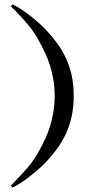

<svg xmlns="http://www.w3.org/2000/svg" viewBox="-20 -596 404 866"><path d="M312.5 -164.1Q312.5 -112.8 303 -70.1Q293.5 -27.3 276.4 9Q259.3 45.4 236.6 75.9Q213.9 106.4 188.5 133.8Q169.9 153.8 148.2 172.1Q126.5 190.4 106.2 205.8Q85.9 221.2 67.6 232.7Q49.3 244.1 36.6 250L28.8 241.2Q71.8 198.2 105 159.4Q138.2 120.6 161.1 75.2Q173.3 52.7 185.3 27.1Q197.3 1.5 206.3 -28.3Q215.3 -58.1 220.9 -91.8Q226.6 -125.5 226.6 -164.1Q226.6 -202.1 220.9 -235.4Q215.3 -268.6 206.3 -297.9Q197.3 -327.1 185.3 -353Q173.3 -378.9 161.1 -401.4Q138.2 -446.8 105 -486.3Q71.8 -525.9 28.8 -567.9L36.6 -576.2Q49.3 -570.8 67.6 -559.3Q85.9 -547.9 106.2 -532.5Q126.5 -517.1 148.2 -498.5Q169.9 -480 188.5 -460Q213.9 -433.1 236.6 -402.6Q259.3 -372.1 276.4 -335.9Q293.5 -299.8 303 -257.6Q312.5 -215.3 312.5 -164.1Z"/></svg>

Font: Simplified Naskh
Style: Regular
Weight: 400
Designer: SIL International
Foundry: Arabeyes
Version: 1.02_alpha